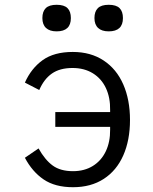

<svg xmlns="http://www.w3.org/2000/svg" viewBox="-20 -770 640 802"><path d="M84 -111 141 -150Q168 -102 200.2 -78.5Q232.5 -55 285 -55Q332.5 -55 367.8 -76.8Q403 -98.5 421.8 -137.8Q440.5 -177 440 -228V-240H211V-302H440V-310Q441 -362 422.5 -401.8Q404 -441.5 368 -463.8Q332 -486 283 -486Q230 -486 196.8 -462.8Q163.5 -439.5 144 -394L84 -425Q110.5 -484.5 158.2 -518.8Q206 -553 284 -553Q359 -553 413 -517.2Q467 -481.5 495 -417.2Q523 -353 523 -269Q523 -184.5 495 -121Q467 -57.5 413.5 -22.8Q360 12 285 12Q210 12 162.2 -20.5Q114.5 -53 84 -111ZM157 -694.5Q157 -722 171.2 -736Q185.5 -750 216.5 -750Q248 -750 262 -736Q276 -722 276 -694.5Q276 -639 216.5 -639Q187.5 -639 172.2 -653.2Q157 -667.5 157 -694.5ZM374.5 -694.5Q374.5 -722 388.8 -736Q403 -750 434 -750Q465.5 -750 479.5 -736Q493.5 -722 493.5 -694.5Q493.5 -639 434 -639Q405 -639 389.8 -653.2Q374.5 -667.5 374.5 -694.5Z"/></svg>

Font: JuliaMono Light
Style: Regular
Weight: 300
Monospace: yes
Designer: cormullion
Foundry: corm
Version: Version 0.054; ttfautohint (v1.8.4)